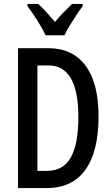

<svg xmlns="http://www.w3.org/2000/svg" viewBox="-20 -960 571 980"><path d="M483 -366Q483 -187 416 -93.5Q349 0 218 0H72V-714H227Q350 -714 416.5 -625Q483 -536 483 -366ZM380 -362Q380 -626 227 -626H171V-88H220Q303 -88 341.5 -156.5Q380 -225 380 -362ZM213 -780Q198 -812 171.5 -854Q145 -896 120 -929V-940H175Q193 -924 216 -899Q239 -874 261 -848Q285 -878 304.5 -897Q324 -916 348 -940H402V-929Q387 -909 369.5 -882.5Q352 -856 335.5 -829Q319 -802 309 -780Z"/></svg>

Font: Noto Sans Kannada ExtraCondensed Medium
Style: Regular
Weight: 500
Width: 2
Designer: Jelle Bosma - Monotype Design Team
Foundry: Monotype Imaging Inc.
Version: Version 2.005; ttfautohint (v1.8.4.7-5d5b)